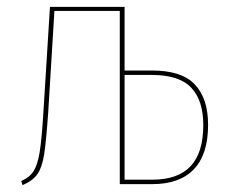

<svg xmlns="http://www.w3.org/2000/svg" viewBox="-20 -538 668 561"><path d="M588 -173Q588 -87 546.5 -43.5Q505 0 425 0H330V-506H139L121 -212Q115 -125 109 -87Q103 -49 89.5 -29.5Q76 -10 46 3L42 -9Q67 -20 78.5 -38.5Q90 -57 96 -94Q102 -131 107 -213L126 -518H344V-332H424Q511 -332 549.5 -291Q588 -250 588 -173ZM574 -173Q574 -244 539 -281.5Q504 -319 424 -319H344V-13H425Q500 -13 537 -52.5Q574 -92 574 -173Z"/></svg>

Font: Fira Sans Compressed Hair
Style: Regular
Weight: 100
Width: 1
Designer: bBox Type GmbH & Carrois Corporate GbR & Edenspiekermann AG
Foundry: bBox Type GmbH & Carrois Corporate GbR & Edenspiekermann AG
Version: Version 4.301